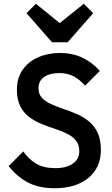

<svg xmlns="http://www.w3.org/2000/svg" viewBox="-20 -992 596 1022"><path d="M271 10Q188 10 130 -20Q72 -50 26 -108L104 -186Q133 -144 173 -120.5Q213 -97 275 -97Q333 -97 367.5 -121Q402 -145 402 -187Q402 -222 384 -244Q366 -266 336.5 -280.5Q307 -295 271.5 -306.5Q236 -318 200.5 -332.5Q165 -347 135.5 -369Q106 -391 88 -426Q70 -461 70 -515Q70 -577 100.5 -620.5Q131 -664 183 -687Q235 -710 299 -710Q368 -710 422.5 -683Q477 -656 511 -614L433 -536Q403 -570 370.5 -586.5Q338 -603 296 -603Q244 -603 214.5 -582Q185 -561 185 -523Q185 -491 203 -471.5Q221 -452 250.5 -438.5Q280 -425 315.5 -413Q351 -401 386.5 -386Q422 -371 451.5 -347.5Q481 -324 499 -287Q517 -250 517 -194Q517 -100 450.5 -45Q384 10 271 10ZM426 -972 476 -922 340 -767H257L121 -922L171 -972L298 -869Z"/></svg>

Font: Outfit Medium
Style: Regular
Weight: 500
Designer: Rodrigo Fuenzalida
Foundry: fragTYPE
Version: Version 1.100; ttfautohint (v1.8.4.7-5d5b);gftools[0.9.27]